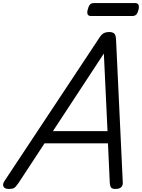

<svg xmlns="http://www.w3.org/2000/svg" viewBox="-72 -1225 930 1259"><path d="M-15 14Q-41 14 -49 -1.5Q-57 -17 -42 -39L578 -975Q592 -998 607 -1006.5Q622 -1015 646 -1015Q665 -1015 676.5 -1005.5Q688 -996 689 -964L733 -31Q735 -11 723.5 1.5Q712 14 686 14Q664 14 657 5.5Q650 -3 648 -23L636 -285H220L50 -26Q32 0 21.5 7Q11 14 -15 14ZM275 -365H633L609 -874ZM526 -1120Q507 -1120 502.5 -1131.5Q498 -1143 503 -1161Q508 -1183 517 -1194Q526 -1205 544 -1205H812Q832 -1205 836.5 -1192.5Q841 -1180 836 -1161Q831 -1140 822 -1130Q813 -1120 795 -1120Z"/></svg>

Font: Playwrite MX
Style: Regular
Weight: 400
Designer: Veronika Burian, José Scaglione
Foundry: TypeTogether
Version: Version 1.002